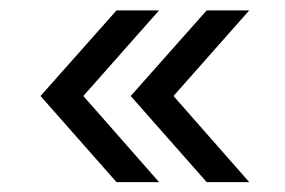

<svg xmlns="http://www.w3.org/2000/svg" viewBox="-20 -490 562 379"><path d="M210 -130.5 60 -300.5 210 -469.5H294L144.5 -300.5L294 -130.5ZM388 -130.5 238 -300.5 388 -469.5H472L322.5 -300.5L472 -130.5Z"/></svg>

Font: Urbanist
Style: Regular
Weight: 400
Designer: Corey Hu
Foundry: Corey Hu
Version: Version 1.330; ttfautohint (v1.8.4.7-5d5b)